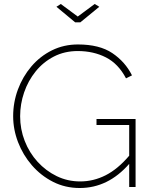

<svg xmlns="http://www.w3.org/2000/svg" viewBox="-20 -938 759 963"><path d="M380 5Q307 5 246 -26Q185 -57 140 -109Q95 -161 70.5 -225Q46 -289 46 -355Q46 -425 70 -489.5Q94 -554 137.5 -605Q181 -656 240.5 -685.5Q300 -715 371 -715Q479 -715 543.5 -671.5Q608 -628 642 -560L612 -545Q574 -618 511.5 -650Q449 -682 370 -682Q304 -682 250.5 -654.5Q197 -627 159 -580Q121 -533 101 -474.5Q81 -416 81 -355Q81 -290 104 -231Q127 -172 168.5 -126.5Q210 -81 264.5 -54.5Q319 -28 382 -28Q449 -28 510 -59Q571 -90 628 -157V-311H464V-341H660V0H628V-116Q522 5 380 5ZM285 -918 370 -855 455 -918 478 -904 383 -826H357L263 -904Z"/></svg>

Font: Raleway ExtraLight
Style: Regular
Weight: 200
Designer: Matt McInerney, Pablo Impallari, Rodrigo Fuenzalida
Foundry: Matt McInerney, Pablo Impallari, Rodrigo Fuenzalida
Version: Version 4.026